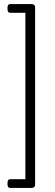

<svg xmlns="http://www.w3.org/2000/svg" viewBox="-20 -788 272 946"><path d="M134 -768Q153 -768 153 -752V122Q153 138 134 138H30Q17 138 17 120V113Q17 95 30 95H105V-725H30Q17 -725 17 -743V-750Q17 -768 30 -768Z"/></svg>

Font: Asap Condensed ExtraLight
Style: Regular
Weight: 200
Width: 3
Designer: Pablo Cosgaya
Foundry: Omnibus-Type
Version: Version 3.001; ttfautohint (v1.8.4.7-5d5b)